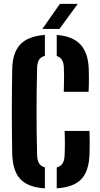

<svg xmlns="http://www.w3.org/2000/svg" viewBox="-20 -994 532 1022"><path d="M219 8.5Q129 3 88.2 -40.5Q47.5 -84 45 -176Q44 -236 43.5 -291.2Q43 -346.5 43 -400Q43 -453.5 43.5 -509Q44 -564.5 45 -625.5Q46.5 -714 88.5 -758Q130.5 -802 219 -808V-696.5Q198 -691.5 188 -676Q178 -660.5 177.5 -631.5Q176 -570.5 175.2 -513.2Q174.5 -456 174.5 -400Q174.5 -344 175.2 -287Q176 -230 177.5 -169Q178 -140.5 188 -124.5Q198 -108.5 219 -103ZM282 8.5V-102.5Q303.5 -108.5 313.2 -124.2Q323 -140 324 -169Q325 -191 325.2 -210Q325.5 -229 325.2 -249.8Q325 -270.5 324 -297H456.5Q457.5 -267 457.5 -235Q457.5 -203 456.5 -176Q454 -84 413.2 -40.8Q372.5 2.5 282 8.5ZM319.5 -505.5Q320 -526 320.5 -547.2Q321 -568.5 321 -589.8Q321 -611 320 -631.5Q319.5 -659 310.2 -674.5Q301 -690 282 -696V-808Q367.5 -801.5 408.8 -756.5Q450 -711.5 452.5 -624.5Q453 -606 453.2 -585.5Q453.5 -565 453 -544.8Q452.5 -524.5 451.5 -505.5ZM205.5 -840 299 -973.5H394L296.5 -840Z"/></svg>

Font: Big Shoulders Stencil Text Thin ExtraBold
Style: Regular
Weight: 800
Version: Version 2.001